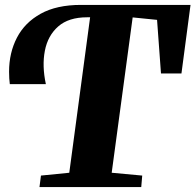

<svg xmlns="http://www.w3.org/2000/svg" viewBox="-20 -763 797 783"><path d="M141 0 147 -47 262.5 -58.5 347.5 -692.5H335.5Q260 -692.5 217.5 -655.2Q175 -618 163 -556.2Q151 -494.5 167 -420H20Q18.5 -430.5 17.8 -443.2Q17 -456 17 -470.5Q17 -547.5 49 -609.2Q81 -671 146 -707Q211 -743 310 -743H757L720 -463.5H636.5L620.5 -682L521 -692L435.5 -58.5L560 -47L556 0Z"/></svg>

Font: Merriweather 48pt Black
Style: Italic
Weight: 900
Italic angle: -7.8°
Version: Version 2.101